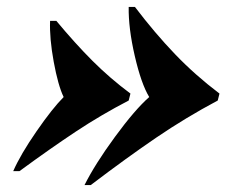

<svg xmlns="http://www.w3.org/2000/svg" viewBox="-20 -582 676 552"><path d="M611 -313 606 -293Q514 -244 429.5 -186.5Q345 -129 241 -50H223Q253 -110 310.5 -188.5Q368 -267 409 -303Q386 -341 367.5 -421Q349 -501 350 -562H368Q425 -487 483 -426.5Q541 -366 611 -313ZM355 -313 350 -293Q271 -252 198.5 -204Q126 -156 36 -90H18Q39 -138 85 -204.5Q131 -271 163 -303Q147 -336 134.5 -404Q122 -472 124 -522H142Q196 -457 246 -407Q296 -357 355 -313Z"/></svg>

Font: Playfair Display SC Black
Style: Italic
Weight: 900
Italic angle: -14°
Designer: Claus Eggers Sørensen
Foundry: Claus Eggers Sørensen
Version: Version 1.200; ttfautohint (v1.6)